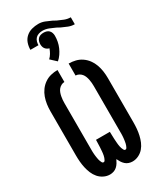

<svg xmlns="http://www.w3.org/2000/svg" viewBox="-258 -1131 1017 1221"><g transform="rotate(-30 250.0 -521.0)"><path d="M167 8Q144 8 122.5 -2.5Q101 -13 86 -30.5Q71 -48 62 -69.5Q53 -91 48 -113.5Q43 -136 41 -159Q39 -182 39 -205V-530Q39 -555 42.5 -580Q46 -605 54.5 -629Q63 -653 78 -673.5Q93 -694 114 -708.5Q135 -723 159.5 -729Q184 -735 209 -735V-647Q197 -647 185.5 -641Q174 -635 166 -625.5Q158 -616 153.5 -604Q149 -592 146.5 -579.5Q144 -567 143 -554.5Q142 -542 142 -530V-205Q142 -198 142 -191.5Q142 -185 142 -178.5Q142 -172 142.5 -165Q143 -158 143.5 -151.5Q144 -145 145 -138.5Q146 -132 147 -125.5Q148 -119 149.5 -112.5Q151 -106 153.5 -99.5Q156 -93 159.5 -86.5Q163 -80 170 -80Q177 -80 181 -87.5Q185 -95 187.5 -102Q190 -109 191.5 -116.5Q193 -124 194 -131.5Q195 -139 195.5 -146.5Q196 -154 196.5 -161Q197 -168 197.5 -175.5Q198 -183 198 -190.5Q198 -198 198.5 -205.5Q199 -213 199 -221V-228H301V-221Q301 -213 301.5 -205.5Q302 -198 302 -190.5Q302 -183 302.5 -175.5Q303 -168 303.5 -161Q304 -154 304.5 -146.5Q305 -139 306 -131.5Q307 -124 308.5 -116.5Q310 -109 312.5 -102Q315 -95 319 -87.5Q323 -80 330 -80Q337 -80 340.5 -86.5Q344 -93 346.5 -99.5Q349 -106 350.5 -112.5Q352 -119 353 -125.5Q354 -132 355 -138.5Q356 -145 356.5 -151.5Q357 -158 357.5 -165Q358 -172 358 -178.5Q358 -185 358 -191.5Q358 -198 358 -205V-530Q358 -542 357 -554.5Q356 -567 353.5 -579.5Q351 -592 346.5 -604Q342 -616 334 -625.5Q326 -635 314.5 -641Q303 -647 291 -647V-735Q316 -735 340.5 -729Q365 -723 386 -708.5Q407 -694 422 -673.5Q437 -653 445.5 -629Q454 -605 457.5 -580Q461 -555 461 -530V-205Q461 -182 459 -159Q457 -136 452 -113.5Q447 -91 438 -69.5Q429 -48 414 -30.5Q399 -13 377.5 -2.5Q356 8 333 8Q319 8 305.5 3.5Q292 -1 281.5 -10.5Q271 -20 263.5 -32Q256 -44 250 -57Q244 -44 236.5 -32Q229 -20 218.5 -10.5Q208 -1 194.5 3.5Q181 8 167 8ZM450 -932Q427 -932 405 -940.5Q383 -949 362 -959L338 -972Q317 -982 295 -990.5Q273 -999 250 -999Q237 -999 223.5 -995Q210 -991 200.5 -981.5Q191 -972 187 -958.5Q183 -945 183 -932H124Q124 -957 132 -980.5Q140 -1004 158.5 -1020.5Q177 -1037 201 -1043.5Q225 -1050 250 -1050Q273 -1050 295 -1041.5Q317 -1033 338 -1023L362 -1010Q383 -1000 405 -991.5Q427 -983 450 -983ZM239 -781 197 -820Q210 -832 219 -847.5Q228 -863 234 -880Q225 -882 217.5 -887Q210 -892 205 -899Q200 -906 198 -914.5Q196 -923 196 -932Q196 -943 199.5 -953.5Q203 -964 210.5 -971.5Q218 -979 228.5 -982Q239 -985 250 -985Q261 -985 271.5 -982Q282 -979 289.5 -971.5Q297 -964 300.5 -953.5Q304 -943 304 -932Q304 -911 300 -890Q296 -869 287.5 -849.5Q279 -830 267 -812.5Q255 -795 239 -781Z"/></g></svg>

Font: Iosevka Curly
Style: Bold
Weight: 700
Monospace: yes
Designer: Belleve Invis
Foundry: Belleve Invis
Version: Version 22.1.2; ttfautohint (v1.8.4)